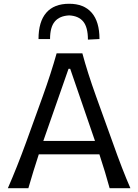

<svg xmlns="http://www.w3.org/2000/svg" viewBox="-20 -995 731 1015"><path d="M345.7 -913.6Q294.9 -911.1 269.8 -881.3Q244.6 -851.6 244.6 -788.6H183.6Q183.6 -880.4 224.6 -927.7Q265.6 -975.1 345.7 -975.1Q423.8 -975.1 464.8 -927.7Q505.9 -880.4 505.9 -788.6L444.8 -785.6Q444.8 -850.6 420.2 -880.9Q395.5 -911.1 345.7 -913.6ZM669.4 0H559.6Q537.6 -81.5 505.4 -179.2H185.1Q155.8 -89.8 129.9 0H21.5Q69.8 -110.4 117.7 -241.7L206.1 -486.3Q250 -608.4 279.3 -712.9H415.5Q441.9 -613.8 487.8 -485.8L576.2 -240.7Q626.5 -98.1 669.4 0ZM209 -250H481.9Q481.9 -251.5 481 -253.4L351.1 -631.3H342.3L211.4 -256.8Z"/></svg>

Font: Commissioner Flair
Style: Regular
Weight: 400
Designer: Kostas Bartsokas
Foundry: Kostas Bartsokas
Version: Version 1.000